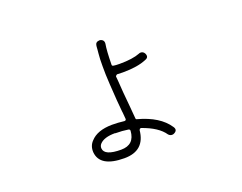

<svg xmlns="http://www.w3.org/2000/svg" viewBox="-96 -766 1192 946"><g transform="rotate(-20 500.0 -293.0)"><path d="M412 1Q284 1 277 -79Q275 -113 297 -135Q332 -174 409 -175Q441 -175 474 -171Q478 -171 480.5 -173Q483 -175 483 -179Q481 -201 480 -214L479 -221Q474 -267 468 -367Q466 -393 465.5 -417.5Q465 -442 465 -461Q465 -480 465.5 -497Q466 -514 467.5 -526.5Q469 -539 469.5 -548Q470 -557 470.5 -562Q471 -567 471 -567Q473 -586 493 -587H497Q519 -582 516 -560Q510 -528 509 -453Q509 -447 517 -446Q527 -444 549 -444Q617 -444 655 -459Q658 -461 664 -461Q678 -461 685 -447Q694 -426 673 -419Q627 -399 549 -399Q538 -399 519 -400H518Q510 -395 510 -391Q510 -384 512 -370Q515 -316 524 -225Q525 -214 526.5 -194.5Q528 -175 529 -166Q529 -160 534 -159Q646 -129 691 -61Q704 -42 685 -31Q679 -27 672 -27Q661 -27 653 -36Q622 -82 539 -111L533 -110Q531 -108 529 -104Q519 1 412 1ZM410 -131Q352 -131 329 -106Q320 -96 321 -83Q324 -44 411 -44Q481 -44 486 -116Q486 -123 479 -125Q447 -130 411 -130Z"/></g></svg>

Font: Shin Retro Maru Gothic Regular
Style: Regular
Weight: 400
Designer: Iose
Foundry: Typographish
Version: Version 1.002